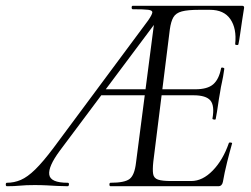

<svg xmlns="http://www.w3.org/2000/svg" viewBox="-80 -645 869 665"><path d="M-56 0Q-60 0 -60 -6Q-60 -12 -56 -12Q-31 -12 -7.9 -21.9Q15.2 -31.8 42 -58Q68.8 -84.2 105.2 -132.6L433.4 -574.6Q446.4 -593.6 447.5 -601.4Q448.6 -609.2 433.3 -611.1Q418 -613 380 -613Q376 -613 376 -619Q376 -625 380 -625H758.4Q767.2 -625 765.2 -616Q762.2 -597.8 758.6 -574.2Q755 -550.6 751.9 -528.2Q748.8 -505.8 745.8 -491.6Q744.8 -488.4 739.3 -489.1Q733.8 -489.8 734.6 -492.6Q740.2 -546 718 -578.5Q695.8 -611 647.2 -611H609.2Q570.6 -611 549.9 -605.5Q529.2 -600 520.6 -585.4Q512 -570.8 508.2 -543L451 -85Q448 -57 450.4 -42.5Q452.8 -28 467.1 -23Q481.4 -18 512.6 -18H582.4Q621.6 -18 657 -54.5Q692.4 -91 712.6 -149.4Q713.8 -152.4 719.6 -151.3Q725.4 -150.2 723.6 -147.4Q716 -120.8 706.7 -83.7Q697.4 -46.6 692 -15Q689 0 676 0H303Q299 0 299 -6Q299 -12 303 -12Q351.2 -12 368.6 -25Q386 -38 391 -81L460 -613L485.4 -602L127.2 -123Q86.6 -68.2 90.6 -40.1Q94.6 -12 154.4 -12Q159.4 -12 158.8 -6Q158.2 0 154.4 0Q136.4 0 118.6 -1Q100.8 -2 81.9 -3Q63 -4 40 -4Q9 -4 -10.5 -2Q-30 0 -56 0ZM263.8 -315 282 -335.8H467L469.8 -315ZM667 -232.4Q666 -230 660.8 -230.9Q655.6 -231.8 655.8 -234.2Q663.8 -279 648.7 -297Q633.6 -315 589.8 -315H456.8L460 -335.8H596.8Q638.4 -335.8 658.3 -352.9Q678.2 -370 685.6 -407.8Q685.8 -412 691.8 -410.7Q697.8 -409.4 696.8 -406Q692.6 -376.4 688.7 -359.9Q684.8 -343.4 682.2 -325Q678 -302.4 675 -280.3Q672 -258.2 667 -232.4Z"/></svg>

Font: Cormorant Infant Light
Style: Italic
Weight: 300
Italic angle: -10°
Designer: Christian Thalmann (Catharsis Fonts)
Foundry: Catharsis Fonts
Version: Version 4.001